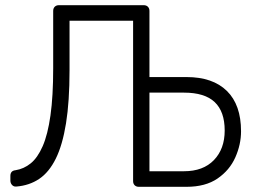

<svg xmlns="http://www.w3.org/2000/svg" viewBox="-20 -720 989 740"><path d="M43 -1Q33 0 26.5 -7Q20 -14 20 -24V-42Q20 -62 40 -64Q72 -69 98.5 -90.5Q125 -112 144.5 -156.5Q164 -201 174.5 -275Q185 -349 185 -457V-678Q185 -688 191 -694Q197 -700 207 -700H534Q544 -700 550 -694Q556 -688 556 -678V-423H699Q800 -423 854.5 -369.5Q909 -316 909 -214Q909 -163 887 -113.5Q865 -64 818.5 -32Q772 0 699 0H515Q505 0 499 -6Q493 -12 493 -22V-640H248V-449Q248 -329 234.5 -245Q221 -161 195 -108.5Q169 -56 131 -30.5Q93 -5 43 -1ZM556 -60H689Q763 -60 804.5 -103Q846 -146 846 -217Q846 -290 807.5 -326.5Q769 -363 689 -363H556Z"/></svg>

Font: Rubik Light
Style: Regular
Weight: 300
Designer: Hubert and Fischer
Foundry: Hubert and Fischer
Version: Version 2.300;gftools[0.9.30]